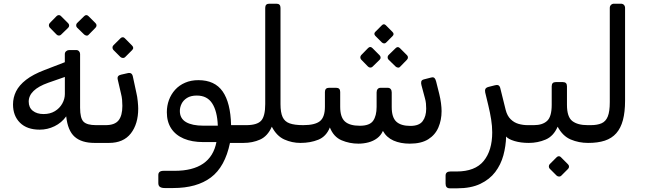

<svg xmlns="http://www.w3.org/2000/svg" viewBox="-20 -770 3494 1037"><path d="M490.9 1.9Q420.5 1.9 383.1 -31.4Q345.7 -64.7 337.6 -141.6Q312.7 -106.8 274.7 -88.3Q236.6 -69.7 194.5 -69.7Q125.9 -69.7 88.1 -107Q50.3 -144.4 50.3 -205.9Q50.3 -243.3 66.8 -276.6Q83.4 -309.9 120.8 -339Q158.2 -368 219.8 -391.5L330.1 -434V-477.7Q330.1 -487.5 337.4 -493.6Q344.7 -499.7 353.7 -499.7H391.8Q401 -499.7 406.8 -493.2Q412.6 -486.7 412.6 -478.3V-188.1Q412.6 -130.9 431.4 -112.5Q450.1 -94.1 498.6 -94.1H540.8Q547 -94.1 550.6 -88.4Q554.2 -82.8 554.2 -76.6V-23.3Q554.2 1.9 525.8 1.9ZM215.5 -154Q250.7 -154 276.4 -169.6Q302.1 -185.2 316.2 -210.4Q330.3 -235.6 330.3 -262.3V-354.4L240.6 -323.1Q187.5 -304.3 161.3 -278.7Q135.1 -253.2 135.1 -221.2Q135.1 -189.2 157.2 -171.6Q179.3 -154 215.5 -154ZM309.7 -582.6Q305.2 -578 298.2 -577.9Q291.1 -577.8 285.4 -583.6L248.7 -621Q244.2 -626.6 244 -633.1Q243.8 -639.6 248.7 -645.4L285.4 -682.8Q291.1 -688.6 298.1 -688.5Q305 -688.4 309.7 -682.8L347.2 -645.4Q352.9 -640.4 353.4 -633Q353.9 -625.6 348.2 -620ZM459 -582.6Q454.1 -576.8 447.1 -577.8Q440.2 -578.8 434.6 -583.6L396.2 -621Q391.4 -625.7 391.4 -633.2Q391.4 -640.6 396.2 -645.4L434.6 -682.8Q440.2 -688.4 446.2 -688.5Q452.2 -688.6 458 -682.8L495.4 -645.4Q501.2 -640.4 501.3 -633.1Q501.4 -625.7 495.6 -620Z M526.4 1.9Q517 1.9 513 -4.2Q509 -10.2 509 -17.2V-72.2Q509 -86.2 517 -90.1Q525 -94.1 539 -94.1H550.8Q599.7 -94.1 620.3 -119.8Q640.9 -145.6 640.9 -198.1Q640.9 -215.9 639.4 -231.7Q637.9 -247.4 633.4 -264.9L615.8 -340.9Q613.4 -352.5 618.2 -358.4Q622.9 -364.4 633.6 -366.7L670.5 -375.1Q692.8 -380.1 697.6 -356.7L716.5 -268.8Q721.5 -248.7 724 -222.7Q726.5 -196.8 726.5 -183.6Q726.5 -100.5 686.6 -49.3Q646.7 1.9 568.8 1.9ZM655.4 -461.1Q650.6 -456.4 643.4 -456.9Q636.2 -457.4 630.6 -462.1L592.4 -500.3Q587.5 -506.1 587.5 -513.1Q587.5 -520.1 592.4 -525.1L630.6 -563.2Q636.2 -568.8 642.9 -568.9Q649.6 -569 654.4 -563.2L692.2 -525.1Q706.1 -511.8 693.6 -499.3Z M869.6 245.6Q852.7 245.6 843.9 239.4Q835.1 233.3 835.1 218.8V175.3Q835.1 163.9 842.2 158.3Q849.3 152.6 863.8 152.6H922.8Q1020.8 152.6 1077.4 113.7Q1134 74.7 1148.9 -2.6H1077.9Q1016.8 -2.6 972.5 -21.4Q928.2 -40.3 904.6 -76.4Q881.1 -112.6 881.1 -163.8Q881.1 -198.8 892.5 -229.8Q903.9 -260.7 925.8 -285.1Q947.7 -309.4 979.6 -323.2Q1011.5 -337.1 1051.4 -337.1Q1140 -337.1 1182.6 -276.1Q1225.2 -215.1 1228.1 -94.1H1309.6Q1324.6 -94.1 1324.6 -79.1L1324.8 -28.1Q1324.8 1.9 1294.8 1.9H1222.1Q1195.2 131.5 1119 188.5Q1042.9 245.6 915.3 245.6ZM1078.6 -91.2 1156.4 -91.4Q1153.4 -169.6 1126 -211.7Q1098.7 -253.9 1043.1 -253.9Q1010.4 -253.9 990 -241Q969.6 -228.1 960.5 -209Q951.4 -190 951.4 -170.7Q951.4 -130 984.6 -110.6Q1017.8 -91.2 1078.6 -91.2Z M1295 1.9Q1280 1.9 1280 -13.9V-64.1Q1280 -94.1 1310 -94.1Q1368.3 -94.1 1390.4 -118.1Q1412.5 -142.2 1412.5 -207.9V-727.6Q1412.5 -750 1434.4 -750H1473.1Q1495 -750 1495 -727.6V-207.9Q1495 -162.4 1506.4 -137.7Q1517.7 -113.1 1544.6 -103.6Q1571.4 -94.1 1617.5 -94.1Q1632.5 -94.1 1632.5 -79.1V-28.1Q1632.5 1.9 1602.5 1.9Q1557.2 1.9 1515.8 -16.6Q1474.4 -35.1 1448.1 -85.7Q1425.3 -34.3 1384.7 -16.2Q1344.2 1.9 1295 1.9Z M1915.9 5.9Q1867.9 5.9 1824.9 -12.3Q1781.9 -30.6 1761.6 -81.6Q1741.9 -32.6 1699.2 -15.4Q1656.5 1.9 1603 1.9Q1588 1.9 1588 -13.9V-64.1Q1588 -94.1 1618 -94.1Q1681.2 -94.1 1708 -115.7Q1734.9 -137.3 1734.9 -193.6V-273.2Q1734.9 -284.1 1740.4 -290Q1746 -295.8 1756.8 -295.8H1795.7Q1817.4 -295.8 1817.4 -273.4V-193Q1817.4 -136.9 1842.9 -113.9Q1868.4 -90.8 1923.4 -90.8Q1976.6 -90.8 1995.3 -117.7Q2014.1 -144.7 2014.1 -192.9V-270.9Q2014.1 -281.9 2019.6 -288.8Q2025.2 -295.8 2035.9 -295.8H2073.9Q2084.6 -295.8 2090.2 -288.8Q2095.7 -281.9 2095.7 -270.9V-191Q2095.7 -136.2 2120.4 -113.1Q2145.1 -90 2196.5 -90Q2243.7 -90 2262.8 -115.7Q2281.9 -141.4 2281.9 -183.2Q2281.9 -197.2 2280.6 -211.2Q2279.3 -225.2 2274.9 -240.2L2256.3 -309.8Q2253.1 -321.1 2255.3 -329.7Q2257.4 -338.2 2269.4 -341.2L2307.2 -350.9Q2321.2 -354.7 2326.9 -348.4Q2332.6 -342.1 2335.6 -329.7L2352.6 -261.9Q2358.8 -236.6 2361.9 -212.5Q2365 -188.5 2365 -169.8Q2365 -121.6 2347.7 -81.4Q2330.4 -41.2 2292.7 -17.6Q2254.9 5.9 2193.4 5.9Q2143.3 5.9 2105.6 -10.7Q2067.9 -27.3 2048.1 -62.9Q2037.6 -38.8 2016.8 -23.3Q1996.1 -7.9 1969.8 -1Q1943.6 5.9 1915.9 5.9ZM2065 -539.7Q2060.3 -535 2054.2 -535.5Q2048.2 -536 2042.6 -540.7L2007.2 -576.2Q1996.7 -587.7 2007.2 -598.2L2042.6 -633.6Q2053.3 -644.3 2064 -633.6L2099.2 -598.2Q2111.6 -586.3 2100.4 -575.2ZM1991.9 -409.6Q1987.3 -405.1 1980.3 -405Q1973.3 -404.9 1967.5 -410.6L1930.9 -448.1Q1926.1 -453.6 1926.1 -460.2Q1926.1 -466.9 1930.9 -472.4L1967.5 -509.9Q1979.4 -522.6 1991.9 -509.9L2029.3 -472.4Q2035.1 -467.5 2035.6 -460.1Q2036.1 -452.6 2030.3 -447.1ZM2141.1 -409.6Q2136.2 -403.9 2129.3 -404.9Q2122.3 -405.9 2116.8 -410.6L2078.3 -448.1Q2073.6 -452.8 2073.6 -460.3Q2073.6 -467.9 2078.3 -472.4L2116.8 -509.9Q2128.6 -521.4 2140.1 -509.9L2177.6 -472.4Q2183.1 -467.7 2183.3 -460.2Q2183.5 -452.8 2177.7 -447.1Z M2409.7 247.1Q2397.9 247.1 2392.2 240.6Q2386.6 234.2 2386.6 222.3V178.6Q2386.6 167.3 2393.2 161.8Q2399.8 156.2 2412.3 156.2H2445.6Q2546 156.2 2592.3 99.5Q2638.5 42.9 2638.5 -55.1Q2638.5 -88.6 2632.7 -125.1Q2626.9 -161.6 2617.7 -199.6L2600.6 -270.7Q2598.2 -282.1 2601.8 -289.7Q2605.4 -297.2 2619.1 -300.8L2654 -309.6Q2664.9 -312.1 2670 -310.2Q2675.2 -308.2 2678.3 -303.3Q2681.4 -298.4 2682.7 -291.3L2711.2 -176.4Q2719.4 -144.2 2738.1 -126Q2756.7 -107.7 2780.8 -100.9Q2804.8 -94.1 2829.4 -94.1H2849Q2866.4 -94.1 2866.4 -79.1V-28.1Q2866.4 1.9 2836.4 1.9Q2792.8 1.9 2759 -8.2Q2725.1 -18.3 2713.6 -32.7Q2712.2 19.2 2698.7 69.1Q2685.1 119 2654.8 159.1Q2624.4 199.1 2574 223.1Q2523.6 247.1 2449.2 247.1Z M2836 1.9Q2821 1.9 2821 -13.9V-64.1Q2821 -94.1 2851 -94.1H2863.6Q2909.9 -94.1 2934.8 -116.9Q2959.8 -139.8 2959.8 -203.6V-304.1Q2959.8 -326.6 2981.6 -326.6H3020.4Q3042.2 -326.6 3042.2 -304.1V-203.6Q3042.2 -138.6 3071 -116.3Q3099.8 -94.1 3153.4 -94.1H3171Q3186 -94.1 3186 -79.1V-28.1Q3186 1.9 3156 1.9Q3106.1 1.9 3062.5 -16.6Q3018.9 -35.1 2991.9 -85.7Q2969.6 -34.3 2926.9 -16.2Q2884.3 1.9 2836 1.9ZM3010.8 179.5Q3006.1 184.1 2999 183.6Q2992 183.1 2986.4 178.5L2949 141.1Q2944.4 136.3 2944.4 129Q2944.4 121.6 2949 116.7L2986.4 79.3Q2992 73.7 2998.5 73.7Q3005.1 73.7 3009.8 79.3L3047.1 116.7Q3052.8 121.6 3053.3 129Q3053.8 136.3 3048.2 142.1Z M3156 1.9Q3141 1.9 3141 -13.1V-64.1Q3141 -94.1 3171 -94.1Q3206.1 -94.1 3228.9 -104.1Q3251.8 -114.1 3262.6 -140.8Q3273.5 -167.6 3273.5 -218.4V-727Q3273.5 -737 3280 -743.5Q3286.5 -750 3296.5 -750H3333Q3344 -750 3350 -743.5Q3356 -737 3356 -727V-226Q3356 -165.2 3344.5 -121.6Q3332.9 -78.1 3308.7 -50.5Q3284.4 -22.9 3246.6 -10.4Q3208.7 2.1 3156 1.9Z"/></svg>

Font: Rubik Light
Style: Italic
Weight: 300
Italic angle: -12°
Designer: Hubert and Fischer
Foundry: Hubert and Fischer
Version: Version 2.300;gftools[0.9.30]